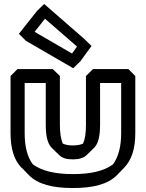

<svg xmlns="http://www.w3.org/2000/svg" viewBox="-20 -895 733 965"><path d="M104 -478H210V-269C210 -211 219 -173 240 -152L276 -117L277 -116C293 -100 315 -94 346 -94C378 -94 401 -101 417 -117L453 -152C474 -173 483 -211 483 -269V-478H589V-226C589 -158 575 -106 548 -69C502 -35 436 -20 346 -20C256 -20 190 -36 145 -69C117 -107 104 -158 104 -226ZM68 -548 33 -513V-226C33 -147 51 -89 90 -50H91L126 -14C171 31 243 50 346 50C449 50 522 31 567 -14L602 -50C641 -89 660 -146 660 -226V-513L625 -548H448L412 -513V-269C412 -227 408 -196 397 -173C384 -167 366 -164 346 -164C326 -164 310 -167 296 -173C286 -195 281 -227 281 -269V-513L245 -548ZM206 -801 367 -661 342 -626 154 -735ZM202 -875 166 -840 75 -725 110 -690 348 -552 384 -587 440 -664 404 -699Z"/></svg>

Font: Hussar Press
Style: Bold
Weight: 700
Foundry: Cannot Into Space Fonts
Version: Version 1.43